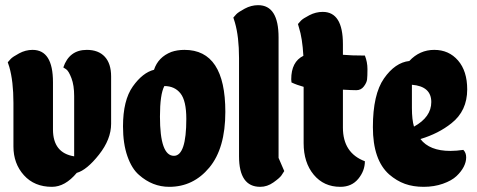

<svg xmlns="http://www.w3.org/2000/svg" viewBox="-20 -723 1844 743"><path d="M225 -462Q248 -530 316 -530Q361 -530 385.5 -503.5Q410 -477 410 -427V-244Q410 -184 363 -124.5Q316 -65 277 -54Q232 0 181 0Q113 0 72.5 -45Q32 -90 32 -156V-325Q32 -408 16 -464L10 -482Q14 -487 21.5 -495Q29 -503 54 -516.5Q79 -530 106 -530Q185 -530 185 -405V-222Q185 -131 267 -118V-351Q267 -393 256.5 -420.5Q246 -448 236 -455Z M852 -290Q852 -149 790 -74.5Q728 0 635 0Q570 0 518 -46Q490 -70 473 -118.5Q456 -167 456 -234Q456 -335 494 -388.5Q532 -442 576 -453Q592 -502 643 -522Q666 -530 694 -530Q852 -530 852 -290ZM599 -272Q599 -120 653 -120Q701 -120 701 -263Q701 -333 678.5 -361.5Q656 -390 616 -390Q599 -358 599 -272Z M905 -118V-498Q905 -581 889 -636L883 -655Q887 -660 894.5 -668Q902 -676 927 -689.5Q952 -703 979 -703Q1058 -703 1058 -578V-112L1080 -61Q1076 -54 1069 -44Q1062 -34 1038 -17Q1014 0 987 0Q905 0 905 -118Z M1392 -508Q1402 -483 1402 -455.5Q1402 -428 1400.5 -415.5Q1399 -403 1388 -388.5Q1377 -374 1359 -374Q1341 -374 1307 -376V-229Q1307 -131 1392 -99Q1392 -62 1366.5 -31Q1341 0 1297 0Q1233 0 1194 -47Q1155 -94 1155 -169V-387Q1129 -394 1108 -404L1107 -416Q1107 -484 1154 -507Q1150 -576 1137 -616L1133 -630Q1137 -635 1144.5 -643Q1152 -651 1177 -664Q1202 -677 1229 -677Q1307 -677 1307 -552V-511Q1339 -508 1392 -508Z M1773 -143Q1784 -132 1784 -114Q1784 -96 1774.5 -77.5Q1765 -59 1746.5 -41.5Q1728 -24 1694 -12Q1660 0 1619.5 0Q1579 0 1547 -11.5Q1515 -23 1486 -48Q1423 -104 1423 -231Q1423 -358 1466 -419.5Q1509 -481 1564 -487Q1604 -530 1660.5 -530Q1717 -530 1752.5 -489Q1788 -448 1788 -377Q1788 -294 1727 -246Q1677 -206 1607 -185Q1642 -139 1723 -139Q1746 -139 1773 -143ZM1649 -328Q1649 -389 1574 -395V-305Q1574 -260 1582 -233Q1649 -270 1649 -328Z"/></svg>

Font: Chela One
Style: Regular
Weight: 400
Designer: Miguel Hernandez
Foundry: LatinoType
Version: Version 1.001